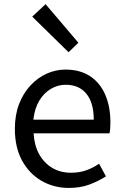

<svg xmlns="http://www.w3.org/2000/svg" viewBox="-20 -892 594 925"><path d="M311.7 13.4Q239.5 13.4 180.4 -20.6Q121.3 -54.6 86.4 -118.2Q51.6 -181.9 51.6 -271Q51.6 -337.5 71.6 -390.1Q91.7 -442.7 126.5 -480.1Q161.4 -517.6 205 -537.2Q248.6 -556.8 295.4 -556.8Q364.6 -556.8 412.8 -525.7Q461 -494.5 486.4 -437.1Q511.9 -379.7 511.9 -301.7Q511.9 -287.4 510.9 -274.1Q510 -260.7 507.6 -249.7H141.9Q145 -192.4 168.3 -149.8Q191.7 -107.2 231.1 -83.5Q270.4 -59.8 322.3 -59.8Q361.8 -59.8 394.5 -71.2Q427.1 -82.7 457.5 -103.1L490.3 -42.5Q454.8 -19.4 411 -3Q367.2 13.4 311.7 13.4ZM140.7 -315.5H431.7Q431.7 -397.1 396.2 -440.3Q360.8 -483.6 296.5 -483.6Q258.5 -483.6 225.1 -463.9Q191.7 -444.3 169.2 -406.9Q146.7 -369.6 140.7 -315.5ZM310.3 -640.4 135.3 -811.8 199.6 -871.9 357.7 -686.1Z"/></svg>

Font: Noto Sans KR Thin
Style: Regular
Weight: 100
Designer: Ryoko NISHIZUKA 西塚涼子 (kana, bopomofo & ideographs); Paul D. Hunt (Latin, Greek & Cyrillic); Sandoll Communications 산돌커뮤니
Foundry: Adobe
Version: Version 2.004-H2;hotconv 1.0.118;makeotfexe 2.5.65603